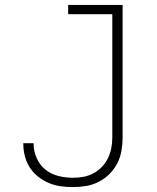

<svg xmlns="http://www.w3.org/2000/svg" viewBox="-20 -755 640 783"><path d="M277 8Q252 8 227 4.5Q202 1 178.5 -9Q155 -19 135 -35Q115 -51 101.5 -72Q88 -93 81.5 -118Q75 -143 75 -168Q75 -169 75 -169.5Q75 -170 75 -171H117Q117 -170 117 -169.5Q117 -169 117 -169Q117 -139 129.5 -110.5Q142 -82 165 -63.5Q188 -45 217.5 -37.5Q247 -30 277 -30Q299 -30 320.5 -34Q342 -38 361.5 -48.5Q381 -59 396 -75Q411 -91 420.5 -110.5Q430 -130 434 -151.5Q438 -173 438 -195V-697H258V-735H480V-195Q480 -168 475.5 -141Q471 -114 458.5 -89.5Q446 -65 426.5 -45.5Q407 -26 382.5 -13.5Q358 -1 331 3.5Q304 8 277 8Z"/></svg>

Font: Iosevka Slab XLtEx
Style: Regular
Weight: 200
Width: 7
Monospace: yes
Designer: Belleve Invis
Foundry: Belleve Invis
Version: Version 11.1.0; ttfautohint (v1.8.3)